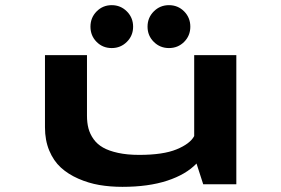

<svg xmlns="http://www.w3.org/2000/svg" viewBox="-20 -715 1090 745"><path d="M413.5 -528.5Q378.5 -528.5 354.8 -552.5Q331 -576.5 331 -611.5Q331 -646.5 355 -670.8Q379 -695 413.5 -695Q448 -695 472.2 -670.8Q496.5 -646.5 496.5 -611.5Q496.5 -576.5 472.2 -552.5Q448 -528.5 413.5 -528.5ZM635.5 -528.5Q601 -528.5 576.8 -552.5Q552.5 -576.5 552.5 -611.5Q552.5 -646.5 576.8 -670.8Q601 -695 635.5 -695Q670.5 -695 694.5 -670.8Q718.5 -646.5 718.5 -611.5Q718.5 -576.5 694.5 -552.5Q670.5 -528.5 635.5 -528.5ZM455 10Q407.5 10 365.2 2.8Q323 -4.5 283.8 -21.8Q244.5 -39 216.2 -64.8Q188 -90.5 171.2 -130.5Q154.5 -170.5 154.5 -221V-501H317.5V-266Q317.5 -239 323.2 -217Q329 -195 343 -175.2Q357 -155.5 379.8 -142.5Q402.5 -129.5 438 -121.8Q473.5 -114 520 -114Q613 -114 665.2 -135.5Q717.5 -157 733.5 -187V-501H897V0H768.5L742.5 -80.5Q702 -38 629 -14Q556 10 455 10Z"/></svg>

Font: League Mono Extended SemiBold
Style: Regular
Weight: 600
Width: 9
Designer: Tyler Finck
Foundry: The League of Moveable Type / Tyler Finck
Version: Version 2.210